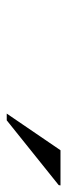

<svg xmlns="http://www.w3.org/2000/svg" viewBox="170 -928 204 584"><g transform="rotate(90 272.0 -636.0)"><path d="M325.5 -554.5 437 -718H544L543 -712.5L346 -554.5Z"/></g></svg>

Font: Newsreader 60pt Medium
Style: Italic
Weight: 500
Italic angle: -17°
Designer: Hugues Gentile
Foundry: Production Type
Version: Version 1.003